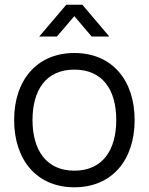

<svg xmlns="http://www.w3.org/2000/svg" viewBox="-20 -780 632 815"><path d="M295.5 15C455.5 15 551.5 -100.5 551.5 -270.5C551.5 -437.5 457.5 -555 295.5 -555C137.5 -555 40 -440.5 40 -270.5C40 -103 134.5 15 295.5 15ZM118 -270.5C118 -396.5 174.5 -484.5 295.5 -484.5C414.5 -484.5 473.5 -400.5 473.5 -270.5C473.5 -143 415.5 -55.5 295.5 -55.5C178.5 -55.5 118 -140.5 118 -270.5ZM146.5 -625H221.5L295.5 -711.5L369 -625H444L329.5 -760H261.5Z"/></svg>

Font: Eudonet
Style: Regular
Weight: 400
Designer: Mikhail Sharanda
Foundry: Mikhail Sharanda
Version: Version 4.503;Glyphs 3.1.2 (3151)